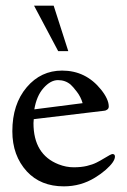

<svg xmlns="http://www.w3.org/2000/svg" viewBox="-20 -650 453 683"><path d="M101.1 -629.9H170.9L222.9 -468H187ZM100.1 -226.1 99.1 -211.9Q99.1 -100.3 188.5 -65.4Q215.3 -54.9 242.2 -54.9Q269 -54.9 289.3 -59.8Q309.6 -64.7 323.4 -71.7Q337.2 -78.6 348.1 -85.4Q375.2 -102.1 379.9 -102.1Q388.9 -102.1 388.9 -93Q388.9 -84 380.6 -72Q372.3 -60.1 355.7 -45.5Q339.1 -31 317.9 -18.1Q267.6 12.9 207 12.9Q124.8 12.9 75.7 -40Q23.9 -96.4 23.9 -183.1Q23.9 -279.5 75.2 -339.8Q125.5 -398.9 200.9 -398.9Q285.4 -398.9 339.6 -331.1Q366.9 -296.9 366.9 -271Q366.9 -263.9 361.2 -260Q355.5 -256.1 351.1 -256.1ZM102.1 -261 273.9 -283Q267.6 -305.2 253.4 -323.6Q239.3 -342 231.4 -348.9Q212.6 -365 186.3 -365Q159.9 -365 135 -337Q110.1 -309.1 102.1 -261Z"/></svg>

Font: Linden Hill
Style: Regular
Weight: 400
Version: Version 1.202